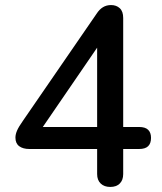

<svg xmlns="http://www.w3.org/2000/svg" viewBox="-20 -732 640 759"><path d="M416 7Q392 7 378 -6.5Q364 -20 364 -44V-143H96Q71 -143 56 -154Q41 -165 41 -188Q41 -201 47.5 -216Q54 -231 71 -255L362 -678Q373 -695 387 -703.5Q401 -712 419 -712Q440 -712 453.5 -699.5Q467 -687 467 -661V-230H530Q554 -230 565.5 -219Q577 -208 577 -187Q577 -165 565.5 -154Q554 -143 530 -143H467V-44Q467 -20 453.5 -6.5Q440 7 416 7ZM364 -230V-583H391L130 -202V-230Z"/></svg>

Font: Nunito SemiBold
Style: Regular
Weight: 600
Designer: Vernon Adams
Foundry: Vernon Adams
Version: Version 3.602